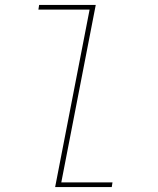

<svg xmlns="http://www.w3.org/2000/svg" viewBox="-20 -760 640 780"><path d="M344 -721H136L139 -740H369L229 -19H437L434 0H204Z"/></svg>

Font: IBM Plex Mono Thin
Style: Italic
Weight: 100
Italic angle: -9°
Monospace: yes
Designer: Mike Abbink, Paul van der Laan, Pieter van Rosmalen
Foundry: Bold Monday
Version: Version 2.3